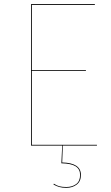

<svg xmlns="http://www.w3.org/2000/svg" viewBox="-20 -700 535 923"><path d="M282 0 279 81Q369 83 369 141Q369 172 348.5 187.5Q328 203 299 203Q279 203 265 199Q251 195 237 187L239 183Q252 192 265.5 195.5Q279 199 299 199Q327 199 346 185Q365 171 365 141Q365 113 343.5 99.5Q322 86 275 85L279 0H129V-680H436V-676H133V-363H393V-359H133V-4H446V0Z"/></svg>

Font: FiraGO Four
Style: Regular
Weight: 100
Designer: bBox Type
Foundry: bBox Type GmbH
Version: Version 1.001